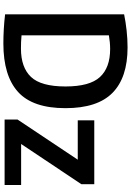

<svg xmlns="http://www.w3.org/2000/svg" viewBox="166 -954 796 1168"><g transform="rotate(90 564.0 -370.0)"><path d="M244.5 7.5Q203 7.5 158.2 5Q113.5 2.5 67 -3V-727Q113 -736.5 165 -742.2Q217 -748 268.5 -748Q452 -748 545 -656.2Q638 -564.5 638 -370Q638 -171.5 539.5 -82Q441 7.5 244.5 7.5ZM276 -99.5Q390 -99.5 448 -160.5Q506 -221.5 506 -370.5Q506 -517.5 448.8 -579.8Q391.5 -642 278.5 -642Q238.5 -642 195 -634.5V-103Q216.5 -101 236 -100.2Q255.5 -99.5 276 -99.5ZM707 0V-78.5L951.5 -445H712V-545.5H1100.5V-467L856 -100.5H1105.5V0Z"/></g></svg>

Font: Encode Sans SemiCondensed SemiCondensed SemiBold
Style: Regular
Weight: 600
Width: 4
Designer: Multiple Designers
Foundry: Impallari Type
Version: Version 3.000; ttfautohint (v1.8.3) -l 8 -r 50 -G 200 -x 14 